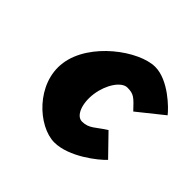

<svg xmlns="http://www.w3.org/2000/svg" viewBox="-139 -674 835 835"><g transform="rotate(45 279.0 -256.5)"><path d="M558.3 -417C539.4 -442 453 -528 371.5 -528C272.4 -528 96.6 -401 75.7 -256C54.8 -111 194.1 15 293.3 15C382.3 15 485.4 -67 512.2 -97L421.9 -190C373.8 -160 357.3 -134.3 314.4 -134.3C278.3 -134.3 256.6 -191 266 -256.3C275.4 -321.5 313.5 -378.7 349.6 -378.7C389.4 -378.7 398.6 -368 441 -323Z"/></g></svg>

Font: Blink
Style: WideObl
Weight: 400
Designer: Mew Too
Foundry: Cannot Into Space Fonts
Version: Version 001.000